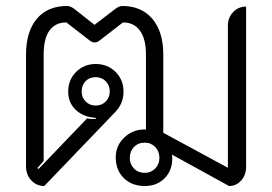

<svg xmlns="http://www.w3.org/2000/svg" viewBox="-20 -613 910 642"><path d="M67 -57V-430Q67 -507 103 -550Q139 -593 204 -593Q216 -593 230 -582L296 -530L364 -582Q378 -593 389 -593Q453 -593 489.5 -550Q526 -507 526 -430V-169L742 -52V-527Q742 -554 759.5 -572.5Q777 -591 803 -591V-56Q803 -28 786.5 -9.5Q770 9 746 9L555 -96Q556 -91 556 -83Q556 -43 530.5 -17Q505 9 464 9Q421 9 394 -17.5Q367 -44 367 -87Q367 -127 397 -154.5Q427 -182 468 -180V-431Q468 -483 448 -510.5Q428 -538 391 -538L315 -479Q305 -471 297 -471Q287 -471 278 -479L202 -538Q165 -538 145.5 -511Q126 -484 126 -431V-75L105 -51L109 -48L271 -217Q283 -215 289 -215L301 -216V-219Q260 -221 234 -245Q208 -269 208 -307Q208 -346 234.5 -372.5Q261 -399 300 -399Q340 -399 366.5 -372.5Q393 -346 393 -307Q393 -268 367 -240L128 9Q102 9 84.5 -10Q67 -29 67 -57ZM347 -307Q347 -328 333.5 -341.5Q320 -355 300 -355Q279 -355 266 -341.5Q253 -328 253 -307Q253 -287 266.5 -273.5Q280 -260 300 -260Q320 -260 333.5 -273.5Q347 -287 347 -307ZM513 -85Q513 -107 499 -121.5Q485 -136 464 -136Q442 -136 428 -121.5Q414 -107 414 -85Q414 -64 428 -49.5Q442 -35 464 -35Q485 -35 499 -49.5Q513 -64 513 -85Z"/></svg>

Font: K2D ExtraLight
Style: Regular
Weight: 275
Designer: Katatrad Aksorn Co.,Ltd.
Foundry: Cadson Demak Co.,Ltd.
Version: Version 1.000; ttfautohint (v1.6)